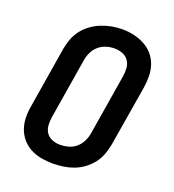

<svg xmlns="http://www.w3.org/2000/svg" viewBox="-136 -852 873 965"><g transform="rotate(20 300.0 -369.0)"><path d="M255 8Q224 8 193 2.5Q162 -3 135.5 -17Q109 -31 89.5 -53.5Q70 -76 60 -104.5Q50 -133 49.5 -164.5Q49 -196 55 -228L108 -553Q113 -580 123 -607Q133 -634 151 -657Q169 -680 193.5 -697.5Q218 -715 245 -725.5Q272 -736 299.5 -741Q327 -746 355 -746Q387 -746 417 -739Q447 -732 473.5 -718Q500 -704 519.5 -681.5Q539 -659 549 -630.5Q559 -602 559.5 -570.5Q560 -539 555 -507L501 -182Q496 -155 486 -128Q476 -101 458 -78Q440 -55 416 -37.5Q392 -20 365 -10Q338 0 310 4Q282 8 255 8ZM257 -93Q279 -93 301 -99Q323 -105 341 -120Q359 -135 369.5 -156Q380 -177 384 -199L437 -523Q441 -546 439.5 -568.5Q438 -591 426 -608.5Q414 -626 393.5 -634Q373 -642 350 -642Q328 -642 306.5 -635.5Q285 -629 267 -614Q249 -599 239 -578.5Q229 -558 225 -536L172 -212Q168 -189 169.5 -166.5Q171 -144 182.5 -126.5Q194 -109 214.5 -101Q235 -93 257 -93Z"/></g></svg>

Font: Iosevka Curly Extended Oblique
Style: Bold
Weight: 700
Width: 7
Italic angle: -9°
Monospace: yes
Designer: Belleve Invis
Foundry: Belleve Invis
Version: Version 11.1.0; ttfautohint (v1.8.3)